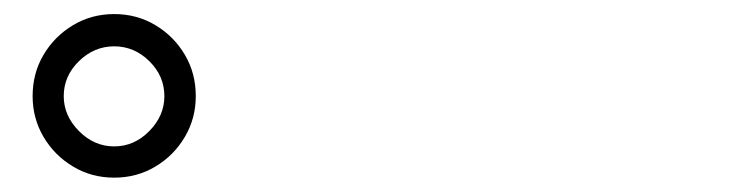

<svg xmlns="http://www.w3.org/2000/svg" viewBox="-20 -842 1040 269"><path d="M25.7 -707.3Q25.7 -739.4 41 -765.2Q56.3 -791.1 82.3 -806.7Q108.2 -822.3 140 -822.3Q171.8 -822.3 197.8 -806.7Q223.8 -791.1 239 -765.2Q254.3 -739.4 254.3 -707.3Q254.3 -676.2 239 -650.2Q223.8 -624.3 197.8 -608.7Q171.8 -593.1 140 -593.1Q108.2 -593.1 82.3 -608.7Q56.3 -624.3 41 -650.2Q25.7 -676.2 25.7 -707.3ZM69.3 -707.3Q69.3 -679.9 90.6 -658.4Q111.9 -636.9 140 -636.9Q168.1 -636.9 189.2 -658.4Q210.3 -679.9 210.3 -707.3Q210.3 -735.5 189.2 -756.3Q168.1 -777.1 140 -777.1Q111.9 -777.1 90.6 -756.3Q69.3 -735.5 69.3 -707.3Z"/></svg>

Font: Noto Sans TC
Style: Regular
Weight: 100
Designer: Ryoko NISHIZUKA 西塚涼子 (kana, bopomofo & ideographs); Paul D. Hunt (Latin, Greek & Cyrillic); Sandoll Communications 산돌커뮤니
Foundry: Adobe
Version: Version 2.004;hotconv 1.0.118;makeotfexe 2.5.65603